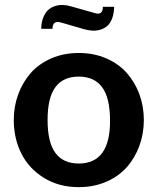

<svg xmlns="http://www.w3.org/2000/svg" viewBox="-20 -750 642 782"><path d="M147.9 -632.8Q148.4 -659.7 156.5 -679.4Q164.6 -699.2 176.8 -710Q189 -720.7 205.1 -725.6Q221.2 -730.5 237.3 -729.7Q253.4 -729 269 -724.1L366.2 -696.8Q398.9 -686.5 398.9 -722.2H444.8Q444.3 -695.3 437 -675.5Q429.7 -655.8 417.7 -645Q405.8 -634.3 389.9 -629.4Q374 -624.5 357.4 -625.2Q340.8 -626 323.2 -630.9L229 -658.2Q193.8 -668.5 193.8 -632.8ZM36.1 -261.2Q36.1 -316.4 54.2 -365.7Q72.3 -415 105.2 -452.6Q138.2 -490.2 188.7 -512.2Q239.3 -534.2 300.8 -534.2Q362.3 -534.2 412.8 -512.2Q463.4 -490.2 496.6 -452.6Q529.8 -415 547.9 -365.7Q565.9 -316.4 565.9 -261.2Q565.9 -206.1 547.9 -156.5Q529.8 -106.9 496.6 -69.3Q463.4 -31.7 412.8 -9.8Q362.3 12.2 300.8 12.2Q219.7 12.2 158.4 -25.9Q97.2 -64 66.7 -125.2Q36.1 -186.5 36.1 -261.2ZM300.8 -438Q237.3 -438 205.6 -395Q173.8 -352.1 173.8 -261.2Q173.8 -170.4 205.6 -127.2Q237.3 -84 300.8 -84Q429.7 -84 428.2 -261.2Q427.7 -352.1 395.8 -395Q363.8 -438 300.8 -438Z"/></svg>

Font: Standard
Style: Bold
Weight: 400
Designer: Bryce Wilner
Version: Version 2.000;PS 2.0;hotconv 16.6.51;makeotf.lib2.5.65220 DE